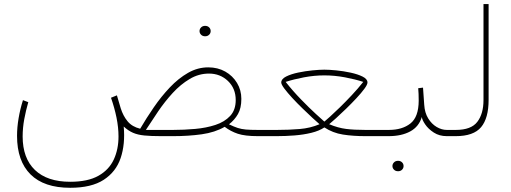

<svg xmlns="http://www.w3.org/2000/svg" viewBox="-20 -663 2488 935"><path d="M951.7 -511.7Q951.7 -522 959.2 -529.5Q966.8 -537.1 979 -537.1Q990.7 -537.1 998.3 -529.8Q1005.9 -522.5 1005.9 -511.7Q1005.9 -501 998.3 -493.7Q990.7 -486.3 979 -486.3Q966.8 -486.3 959.2 -493.9Q951.7 -501.5 951.7 -511.7ZM321.8 222.2Q407.7 222.2 459.2 193.1Q510.7 164.1 533.9 114.3Q557.1 64.5 557.1 1.5Q557.1 -42 547.4 -90.1Q537.6 -138.2 520.5 -187L549.3 -198.7L567.9 -135.7Q579.6 -98.6 601.3 -72.3Q623 -45.9 662.6 -36.1Q692.9 -87.9 729 -140.4Q765.1 -192.9 806.9 -237.1Q848.6 -281.2 895.5 -308.1Q942.4 -335 994.1 -335Q1040.5 -335 1076.9 -314.5Q1113.3 -293.9 1134.3 -259Q1155.3 -224.1 1155.3 -181.6Q1155.3 -136.2 1138.9 -107.7Q1122.6 -79.1 1095.2 -57.6Q1119.6 -45.9 1137.5 -40Q1155.3 -34.2 1177.5 -32.2Q1199.7 -30.3 1235.8 -30.3H1265.6V0H1235.8Q1172.9 0 1137.9 -11.7Q1103 -23.4 1074.2 -45.4Q1026.9 -18.1 962.2 -9Q897.5 0 824.2 0H764.2Q715.3 0 683.1 -3.2Q650.9 -6.3 627.7 -16.4Q604.5 -26.4 582.5 -46.9Q590.3 39.1 567.6 106.4Q544.9 173.8 485.1 212.6Q425.3 251.5 321.8 251.5Q194.3 251.5 128.7 186.3Q63 121.1 63 -1.5Q63 -43 70.6 -87.4Q78.1 -131.8 91.8 -175.3L117.7 -165.5Q106 -125 98.1 -82.5Q90.3 -40 90.3 1.5Q90.3 107.4 150.1 164.8Q210 222.2 321.8 222.2ZM997.6 -304.7Q947.8 -304.7 903.6 -278.3Q859.4 -252 821 -210.2Q782.7 -168.5 750.2 -120.6Q717.8 -72.8 690.4 -30.3H822.3Q876.5 -30.3 930.4 -35.2Q984.4 -40 1029.1 -54.7Q1073.7 -69.3 1100.8 -98.4Q1127.9 -127.4 1127.9 -175.8Q1127.9 -232.4 1090.1 -268.6Q1052.2 -304.7 997.6 -304.7Z M1559.6 -323.7Q1582.5 -323.7 1617.4 -320.3Q1652.3 -316.9 1687.3 -309.3Q1722.2 -301.8 1745.8 -290Q1769.5 -278.3 1769.5 -261.2Q1769.5 -251 1754.4 -230.5Q1739.3 -210 1715.6 -184.6Q1691.9 -159.2 1665.8 -133.8Q1639.6 -108.4 1617.2 -88.1Q1594.7 -67.9 1583 -58.1Q1626.5 -40 1665.3 -35.2Q1704.1 -30.3 1759.3 -30.3H1837.9V0H1759.3Q1698.7 0 1649.7 -7.8Q1600.6 -15.6 1559.6 -42.5Q1534.2 -25.4 1495.8 -16.1Q1457.5 -6.8 1413.6 -3.4Q1369.6 0 1328.1 0H1246.1V-30.3H1328.6Q1387.2 -30.3 1439.5 -34.7Q1491.7 -39.1 1536.1 -58.1Q1523.9 -68.4 1501.5 -89.1Q1479 -109.9 1452.9 -135.3Q1426.8 -160.6 1403.3 -186Q1379.9 -211.4 1364.7 -231.7Q1349.6 -252 1349.6 -261.2Q1349.6 -278.3 1373.3 -290.3Q1397 -302.2 1431.9 -309.6Q1466.8 -316.9 1501.7 -320.3Q1536.6 -323.7 1559.6 -323.7ZM1559.6 -295.9Q1510.3 -295.9 1460.2 -286.4Q1410.2 -276.9 1371.1 -264.2Q1406.2 -219.7 1446.3 -178.5Q1486.3 -137.2 1518.1 -108.2Q1549.8 -79.1 1559.6 -70.8Q1566.9 -76.7 1587.2 -95Q1607.4 -113.3 1635.3 -140.4Q1663.1 -167.5 1693.1 -199.5Q1723.1 -231.4 1749 -264.2Q1710.4 -276.9 1659.9 -286.4Q1609.4 -295.9 1559.6 -295.9Z M1817.9 -30.3H1873.5Q1939 -30.3 1978.8 -61.8Q2018.6 -93.3 2019 -172.4Q2019 -208 2016.6 -233.4L2040 -236.3L2045.9 -152.8Q2048.3 -113.8 2065.2 -86.4Q2082 -59.1 2106.4 -44.7Q2130.9 -30.3 2155.8 -30.3H2184.6V0H2155.8Q2119.6 0 2092.8 -17.3Q2065.9 -34.7 2050.8 -56.9Q2035.6 -79.1 2034.2 -93.3Q2020 -45.9 1977.5 -22.9Q1935.1 0 1872.6 0H1817.9ZM1891.1 145.5Q1891.1 135.3 1898.7 127.7Q1906.2 120.1 1918.5 120.1Q1930.2 120.1 1937.7 127.4Q1945.3 134.8 1945.3 145.5Q1945.3 156.2 1937.7 163.6Q1930.2 170.9 1918.5 170.9Q1906.2 170.9 1898.7 163.3Q1891.1 155.8 1891.1 145.5Z M2165 -30.3H2199.7Q2274.4 -30.3 2304.4 -69.6Q2334.5 -108.9 2334.5 -175.8V-643.1H2359.4V-176.3Q2359.4 -87.4 2322.8 -43.7Q2286.1 0 2199.2 0H2165Z"/></svg>

Font: Vazirmatn RD UI Thin
Style: Regular
Weight: 100
Designer: Saber Rastikerdar
Foundry: Saber Rastikerdar
Version: Version 33.003